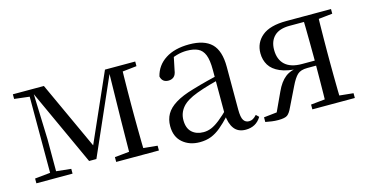

<svg xmlns="http://www.w3.org/2000/svg" viewBox="-62 -797 2059 1076"><g transform="rotate(-15 967.5 -258.5)"><path d="M361.3 -44.4 152.3 -500.2H146.6V-516H225.3L415.9 -101.4H396.3L579.7 -516H611.3V-500.6H604.5L403.6 -44.4ZM590.6 0 593.2 -221.5 598.5 -516H674Q673 -491.8 672.4 -450.7Q671.8 -409.7 671.3 -365.7Q670.8 -321.7 670.8 -288.3V-228.5Q670.8 -194.3 671.3 -150.3Q671.8 -106.3 672.4 -65.3Q673 -24.4 674 0ZM43.5 0V-27.8L142.2 -37.8H158.3L253.4 -27.8V0ZM506.6 0V-27.8L614.8 -38.6H647L754.4 -27.8V0ZM45.3 -489.1V-516H155.1V-477.4H143.3ZM133 0V-516H157.8L167.7 -222.7V0ZM628.5 -477.4V-516H755.2V-489.1L647.8 -477.4Z M988.7 14.6Q929.5 14.6 890.1 -19.1Q850.6 -52.8 850.6 -115.1Q850.6 -153.9 867.8 -184.3Q884.9 -214.6 924.4 -239Q963.9 -263.5 1029.9 -282.3Q1071.8 -294.9 1117.8 -306.7Q1163.8 -318.5 1203.8 -327.7V-303.3Q1163.8 -293.3 1122.7 -281.5Q1081.6 -269.7 1047.6 -257Q984.3 -233.6 957.6 -201.7Q930.9 -169.7 930.9 -128.2Q930.9 -81.6 956.5 -58Q982.2 -34.4 1024.1 -34.4Q1046.6 -34.4 1068.6 -43.3Q1090.6 -52.2 1118.7 -74.2Q1146.7 -96.3 1184.8 -134.4L1193.5 -87.1H1169.9Q1138.7 -53.7 1111.5 -31.1Q1084.2 -8.4 1055.1 3.1Q1026 14.6 988.7 14.6ZM1255.8 13.6Q1211.1 13.6 1188.8 -16.6Q1166.5 -46.7 1163.2 -99.7V-103.3V-359Q1163.2 -415 1151.1 -445.3Q1138.9 -475.6 1113.7 -487.6Q1088.6 -499.6 1049 -499.6Q1020.3 -499.6 991.1 -491.4Q961.9 -483.2 928.7 -464.7L972.2 -491.9L955.8 -412.7Q952.2 -386 939.7 -375.2Q927.1 -364.3 908.4 -364.3Q872.2 -364.3 864.5 -399.7Q879.4 -461 933.1 -495.8Q986.8 -530.6 1071.2 -530.6Q1158.5 -530.6 1200.8 -489.2Q1243 -447.8 1243 -354.6V-107.7Q1243 -60.8 1254.1 -44.2Q1265.1 -27.5 1285.4 -27.5Q1298 -27.5 1308 -33.2Q1318 -38.8 1330.4 -52.1L1346.1 -36.7Q1330.2 -10.7 1307.6 1.4Q1285 13.6 1255.8 13.6Z M1631.8 -516H1891.1V-489.1L1781.9 -477.4L1767.6 -485.4H1642.7Q1582.6 -485.4 1553.2 -456.5Q1523.8 -427.6 1523.8 -377.4Q1523.8 -321 1556.8 -290.8Q1589.9 -260.6 1654 -260.6H1767.6V-231.3H1677.8Q1638.4 -231.3 1619.5 -213.4Q1600.5 -195.6 1580 -152.8L1525.5 -41.4Q1512.5 -12.7 1498.2 -2Q1483.8 8.6 1445.1 8.6Q1426.7 8.6 1408.3 6.1Q1389.9 3.6 1371.5 0V-27.1L1484.2 -39.3L1438 -15.3L1497.4 -143.5Q1520.6 -194.4 1552.2 -219.2Q1583.7 -244 1638.8 -248.8L1634.2 -240.2Q1565.6 -242.4 1523.8 -260.6Q1482 -278.8 1463.3 -309.3Q1444.7 -339.8 1444.7 -378.7Q1444.7 -439.7 1490.6 -477.9Q1536.5 -516 1631.8 -516ZM1725.4 0Q1726.4 -24.4 1726.9 -65.8Q1727.4 -107.3 1727.9 -154Q1728.4 -200.7 1728.4 -240.4V-288.3Q1728.4 -321.7 1727.9 -365.7Q1727.4 -409.7 1726.9 -450.7Q1726.4 -491.8 1725.4 -516H1811.5Q1810.5 -491.8 1809.9 -450.7Q1809.3 -409.7 1808.8 -365.7Q1808.3 -321.7 1808.3 -288.3V-228.5Q1808.3 -194.3 1808.8 -150.3Q1809.3 -106.3 1809.9 -65.3Q1810.5 -24.4 1811.5 0ZM1644.7 0V-27.8L1751.5 -38.6H1785.5L1891.1 -27.8V0Z"/></g></svg>

Font: Noto Serif SC
Style: Regular
Weight: 200
Designer: Ryoko NISHIZUKA 西塚涼子 (kana & ideographs); Frank Grießhammer (Latin, Greek & Cyrillic); Wenlong ZHANG 张文龙 (bopomofo); San
Foundry: Adobe
Version: Version 2.001;hotconv 1.1.0;makeotfexe 2.6.0